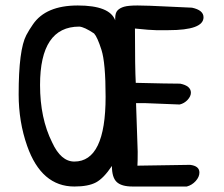

<svg xmlns="http://www.w3.org/2000/svg" viewBox="-20 -681 815 700"><path d="M549 -571Q529 -571 472 -577Q472 -432 475 -379Q596 -376 637 -376Q676 -368 676 -343Q676 -330 664 -317Q652 -304 635 -300L509 -305H476L482 -128Q482 -88 481 -77L673 -80Q707 -76 707 -52Q707 -36 693.5 -21Q680 -6 661 -1H468Q466 -1 463 -1Q423 -1 405.5 -17.5Q388 -34 388 -76Q358 -31 330 -16Q302 -1 251 -1Q131 -1 79 -149Q48 -237 48 -337Q48 -500 76 -553Q86 -572 100 -592Q147 -661 263.5 -661Q380 -661 400 -607V-614Q400 -634 408.5 -643Q417 -652 432.5 -656.5Q448 -661 481.5 -661Q515 -661 593 -657Q671 -653 680 -653Q722 -644 722 -618Q722 -571 594 -571ZM365 -328Q365 -452 350 -499Q335 -546 323 -559Q287 -583 269 -584Q126 -584 126 -371Q126 -250 170 -162Q202 -92 251 -92Q365 -92 365 -328Z"/></svg>

Font: Patrick Hand
Style: Regular
Weight: 400
Designer: Patrick Wagesreiter
Foundry: Patrick Wagesreiter
Version: Version 1.003;PS 001.003;hotconv 1.0.70;makeotf.lib2.5.58329